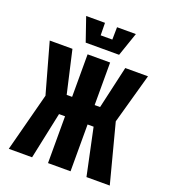

<svg xmlns="http://www.w3.org/2000/svg" viewBox="-134 -831 824 929"><g transform="rotate(20 278.0 -366.0)"><path d="M336 0H220V-241H189L138 0H18L97 -302L25 -560H142L192 -341H220V-560H336V-341H364L414 -560H531L459 -302L538 0H418L367 -241H336ZM309 -732H406L364 -610H192L150 -732H247L248 -668H308Z"/></g></svg>

Font: Tektur Condensed Medium
Style: Regular
Weight: 500
Width: 3
Designer: Adam Jagosz
Foundry: Adam Jagosz
Version: Version 1.005;gftools[0.9.30]